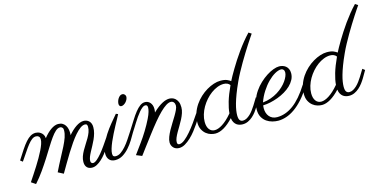

<svg xmlns="http://www.w3.org/2000/svg" viewBox="-68 -1016 2827 1409"><g transform="rotate(-15 1346.0 -311.5)"><path d="M406.2 -265.6Q420.4 -282.2 435.5 -296.4Q450.7 -310.5 465.8 -320.8Q481 -331.1 495.8 -336.7Q510.7 -342.3 524.4 -342.3Q535.2 -342.3 545.7 -338.6Q556.2 -335 564.5 -327.4Q572.8 -319.8 577.6 -308.1Q582.5 -296.4 582.5 -280.3Q582.5 -256.8 576.2 -234.1Q569.8 -211.4 560.1 -189.9Q550.3 -168.5 539.3 -148.4Q528.3 -128.4 518.6 -110.1Q508.8 -91.8 502.4 -75.4Q496.1 -59.1 496.1 -45.4Q496.1 -34.7 501.7 -30Q507.3 -25.4 513.7 -25.4Q526.4 -25.4 543.7 -40Q561 -54.7 580.1 -77.6Q599.1 -100.6 618.4 -128.2Q637.7 -155.8 655.3 -182.1L672.9 -168.5Q666.5 -158.2 656.5 -141.4Q646.5 -124.5 633.3 -105.2Q620.1 -85.9 604.5 -66.2Q588.9 -46.4 571.5 -30.5Q554.2 -14.6 535.6 -4.6Q517.1 5.4 498.5 5.4Q488.3 5.4 478.8 2.4Q469.2 -0.5 461.9 -7.1Q454.6 -13.7 450.2 -24.4Q445.8 -35.2 445.8 -50.8Q445.8 -72.3 453.1 -92.8Q460.4 -113.3 471.7 -133.3Q482.9 -153.3 495.8 -173.1Q508.8 -192.9 520 -212.4Q531.2 -231.9 538.6 -251.7Q545.9 -271.5 545.9 -292Q545.9 -302.2 542 -308.3Q538.1 -314.5 527.3 -314.5Q510.3 -314.5 491.2 -300.5Q472.2 -286.6 451.7 -263.2Q431.2 -239.7 409.7 -208.7Q388.2 -177.7 366.9 -143.3Q345.7 -108.9 325 -73.5Q304.2 -38.1 285.2 -5.4L244.1 -26.9Q270 -80.1 292.7 -122.1Q315.4 -164.1 332.5 -198Q349.6 -231.9 359.4 -260Q369.1 -288.1 369.1 -313Q369.1 -317.9 368.2 -323Q367.2 -328.1 364.3 -332Q361.3 -335.9 356.7 -338.6Q352.1 -341.3 344.7 -341.3Q328.1 -341.3 311 -325.9Q293.9 -310.5 274.9 -283.9Q255.9 -257.3 234.1 -221.9Q212.4 -186.5 187.3 -147Q162.1 -107.4 132.8 -65.7Q103.5 -23.9 68.8 15.1L35.2 -7.3Q50.8 -30.8 68.1 -56.9Q85.4 -83 102.3 -109.9Q119.1 -136.7 134.5 -163.3Q149.9 -189.9 161.6 -213.9Q173.3 -237.8 180.2 -257.8Q187 -277.8 187 -292Q187 -308.6 178.7 -315.9Q170.4 -323.2 157.2 -323.2Q141.6 -323.2 126.7 -312Q111.8 -300.8 95.5 -280.3Q79.1 -259.8 60.3 -231.2Q41.5 -202.6 17.6 -168.5L0 -182.1Q25.9 -223.1 46.6 -254.4Q67.4 -285.6 85.9 -306.6Q104.5 -327.6 122.8 -338.4Q141.1 -349.1 162.6 -349.1Q168.9 -349.1 179 -346.7Q189 -344.2 198.7 -337.9Q208.5 -331.5 216.1 -320.3Q223.6 -309.1 225.1 -291.5Q252.4 -326.7 282.2 -347.7Q312 -368.7 338.4 -368.7Q357.4 -368.7 370.6 -361.1Q383.8 -353.5 391.8 -341.3Q399.9 -329.1 403.6 -313.7Q407.2 -298.3 407.2 -282.7Q407.2 -278.8 407 -274.4Q406.7 -270 406.2 -265.6Z M874.5 -433.1Q874.5 -423.3 869.6 -412.8Q864.7 -402.3 857.2 -394Q849.6 -385.7 840.3 -380.4Q831.1 -375 821.8 -375Q813.5 -375 809.1 -381.1Q804.7 -387.2 804.7 -396Q804.7 -403.8 807.6 -414.6Q810.5 -425.3 816.4 -434.8Q822.3 -444.3 830.6 -451.2Q838.9 -458 849.6 -458Q859.9 -458 867.2 -450.2Q874.5 -442.4 874.5 -433.1ZM783.2 -324.7Q776.9 -312 765.4 -291.3Q753.9 -270.5 740.7 -245.8Q727.5 -221.2 713.9 -194.1Q700.2 -167 689.2 -141.4Q678.2 -115.7 671.4 -93.3Q664.6 -70.8 664.6 -55.2Q664.6 -41 670.4 -35.9Q676.3 -30.8 687 -30.8Q707 -30.8 726.1 -43.9Q745.1 -57.1 763.9 -78.4Q782.7 -99.6 800.8 -127Q818.8 -154.3 836.9 -182.1L854.5 -168.5Q840.3 -143.1 822.5 -114.3Q804.7 -85.4 782.7 -60.8Q760.7 -36.1 734.4 -20Q708 -3.9 676.8 -3.9Q647.5 -3.9 631.8 -21.5Q616.2 -39.1 616.2 -66.9Q616.2 -99.6 631.3 -135.3Q646.5 -170.9 669.2 -205.8Q691.9 -240.7 718.5 -272.9Q745.1 -305.2 767.6 -331.5Z M1244.6 -253.4Q1244.6 -232.4 1237.3 -210.7Q1230 -189 1218.8 -167.2Q1207.5 -145.5 1194.8 -124.5Q1182.1 -103.5 1170.9 -84Q1159.7 -64.5 1152.3 -46.6Q1145 -28.8 1145 -14.2Q1145 -2.9 1149.9 1Q1154.8 4.9 1160.6 4.9Q1179.2 4.9 1202.1 -13.4Q1225.1 -31.7 1248.8 -59.6Q1272.5 -87.4 1295.9 -120.1Q1319.3 -152.8 1338.4 -182.1L1356 -168.5Q1352.1 -162.6 1341.8 -145.3Q1331.5 -127.9 1316.4 -105.7Q1301.3 -83.5 1282.5 -59.3Q1263.7 -35.2 1242.2 -14.9Q1220.7 5.4 1198 18.6Q1175.3 31.7 1152.3 31.7Q1139.2 31.7 1128.4 27.3Q1117.7 22.9 1110.1 15.1Q1102.5 7.3 1098.1 -3.2Q1093.8 -13.7 1093.8 -25.4Q1093.8 -44.4 1102.3 -66.7Q1110.8 -88.9 1123.5 -112.3Q1136.2 -135.7 1151.4 -159.4Q1166.5 -183.1 1179.2 -204.6Q1191.9 -226.1 1200.4 -244.4Q1209 -262.7 1209 -275.9Q1209 -291 1200.9 -301.3Q1192.9 -311.5 1178.2 -311.5Q1162.6 -311.5 1142.1 -298.6Q1121.6 -285.6 1096.2 -260.7Q1070.8 -235.8 1040.8 -199.5Q1010.7 -163.1 975.6 -116.7Q955.6 -89.8 936.5 -64.9Q928.2 -54.2 919.9 -43Q911.6 -31.7 903.3 -20.8Q895 -9.8 887.7 0.2Q880.4 10.3 874.5 17.6L831.5 0L888.7 -78.6Q900.9 -95.2 913.6 -114.3Q926.3 -133.3 938.7 -153.6Q951.2 -173.8 962.4 -194.3Q973.6 -214.8 983.4 -234.4Q997.6 -263.7 1002.9 -283Q1008.3 -302.2 1008.3 -314Q1008.3 -327.1 1003.4 -331.3Q998.5 -335.4 989.7 -335.4Q980.5 -335.4 968.5 -325.9Q956.5 -316.4 943.8 -301.5Q931.2 -286.6 918.2 -267.8Q905.3 -249 893.6 -230.5Q881.8 -211.9 871.6 -195.3Q861.3 -178.7 854.5 -168.5L836.9 -182.1Q861.8 -221.2 882.1 -253.7Q902.3 -286.1 921.1 -309.6Q939.9 -333 957.8 -345.9Q975.6 -358.9 995.6 -358.9Q1006.3 -358.9 1016.4 -354.5Q1026.4 -350.1 1033.9 -341.6Q1041.5 -333 1045.9 -320.8Q1050.3 -308.6 1050.3 -292.5Q1050.3 -279.8 1047.4 -266.1Q1068.8 -287.1 1087.4 -300.8Q1106 -314.5 1121.6 -322.5Q1137.2 -330.6 1150.4 -334Q1163.6 -337.4 1174.3 -337.4Q1183.6 -337.4 1195.8 -334Q1208 -330.6 1218.8 -321.3Q1229.5 -312 1237.1 -295.7Q1244.6 -279.3 1244.6 -253.4Z M1882.8 -641.6Q1877.4 -633.8 1865.2 -615.7Q1853 -597.7 1836.9 -572.8Q1820.8 -547.9 1802 -517.6Q1783.2 -487.3 1764.4 -455.1Q1745.6 -422.9 1727.8 -389.9Q1710 -356.9 1696.3 -326.7Q1674.8 -279.8 1660.9 -242.9Q1647 -206.1 1638.9 -177.2Q1630.9 -148.4 1627.7 -127.2Q1624.5 -106 1624.5 -90.8Q1624.5 -63 1633.1 -52.2Q1641.6 -41.5 1656.2 -41.5Q1671.4 -41.5 1685.3 -49.3Q1699.2 -57.1 1712.2 -69.3Q1725.1 -81.5 1736.6 -97.2Q1748 -112.8 1758.1 -128.4Q1768.1 -144 1776.4 -158.2Q1784.7 -172.4 1791 -182.1L1808.6 -168.5Q1803.2 -159.7 1795.2 -145.3Q1787.1 -130.9 1776.9 -113.8Q1766.6 -96.7 1753.4 -79.3Q1740.2 -62 1724.4 -47.9Q1708.5 -33.7 1689.2 -24.7Q1669.9 -15.6 1647.5 -15.6Q1636.7 -15.6 1624.8 -18.6Q1612.8 -21.5 1602.5 -28.8Q1592.3 -36.1 1584.5 -49.1Q1576.7 -62 1574.2 -82Q1537.6 -42.5 1502.9 -22.2Q1468.3 -2 1437.5 -2Q1421.9 -2 1403.1 -7.3Q1384.3 -12.7 1367.7 -25.9Q1351.1 -39.1 1339.8 -60.8Q1328.6 -82.5 1328.6 -114.7Q1328.6 -150.9 1339.8 -183.6Q1351.1 -216.3 1370.1 -244.4Q1389.2 -272.5 1413.8 -295.2Q1438.5 -317.9 1465.3 -333.7Q1492.2 -349.6 1519.3 -358.4Q1546.4 -367.2 1570.3 -367.2Q1602.1 -367.2 1620.1 -359.4Q1638.2 -351.6 1647.5 -343.8Q1654.3 -357.4 1666 -378.7Q1677.7 -399.9 1693.4 -426Q1709 -452.1 1728 -481.7Q1747.1 -511.2 1768.6 -541.3Q1790 -571.3 1813.7 -600.6Q1837.4 -629.9 1861.8 -655.3ZM1573.7 -118.7Q1576.2 -154.8 1590.6 -203.9Q1605 -252.9 1634.8 -316.9Q1627.9 -327.1 1615.5 -332.8Q1603 -338.4 1587.4 -338.4Q1563.5 -338.4 1538.8 -328.6Q1514.2 -318.8 1491.5 -302.2Q1468.8 -285.6 1448.7 -262.9Q1428.7 -240.2 1413.8 -214.4Q1398.9 -188.5 1390.4 -160.4Q1381.8 -132.3 1381.8 -105Q1381.8 -68.4 1397.2 -47.9Q1412.6 -27.3 1438.5 -27.3Q1450.7 -27.3 1465.3 -32.2Q1480 -37.1 1497.3 -48.1Q1514.6 -59.1 1533.7 -76.4Q1552.7 -93.8 1573.7 -118.7Z M1828.1 -111.3Q1827.1 -105.5 1826.7 -99.6Q1826.2 -93.8 1826.2 -87.9Q1826.2 -70.3 1831.3 -54.4Q1836.4 -38.6 1846.4 -26.6Q1856.4 -14.6 1871.3 -7.8Q1886.2 -1 1905.3 -1Q1969.2 -1 2028.8 -44.4Q2088.4 -87.9 2147.5 -182.1L2164.1 -167.5Q2131.8 -113.8 2098.6 -76.9Q2065.4 -40 2032.5 -17.1Q1999.5 5.9 1967.8 16.1Q1936 26.4 1907.2 26.4Q1886.2 26.4 1862.8 20.5Q1839.4 14.6 1819.6 1Q1799.8 -12.7 1786.9 -35.6Q1773.9 -58.6 1773.9 -92.8Q1773.9 -129.4 1786.4 -163.3Q1798.8 -197.3 1818.8 -226.6Q1838.9 -255.9 1864.7 -280Q1890.6 -304.2 1917.2 -321.3Q1943.8 -338.4 1969.2 -347.9Q1994.6 -357.4 2014.2 -357.4Q2026.9 -357.4 2040 -353.5Q2053.2 -349.6 2063.7 -341.3Q2074.2 -333 2080.8 -319.3Q2087.4 -305.7 2087.4 -286.6Q2087.4 -260.7 2075.4 -238Q2063.5 -215.3 2043.5 -196Q2023.4 -176.8 1997.1 -161.4Q1970.7 -146 1941.9 -135.3Q1913.1 -124.5 1883.8 -118.2Q1854.5 -111.8 1828.1 -111.3ZM1832 -132.3Q1864.7 -135.7 1893.6 -146Q1922.4 -156.2 1946.3 -171.1Q1970.2 -186 1989 -203.6Q2007.8 -221.2 2020.5 -239.3Q2033.2 -257.3 2040 -273.9Q2046.9 -290.5 2046.9 -303.7Q2046.9 -316.9 2039.8 -324.7Q2032.7 -332.5 2022.9 -332.5Q2001.5 -332.5 1974.6 -317.1Q1947.8 -301.8 1920.9 -274.7Q1894 -247.6 1870.4 -210.9Q1846.7 -174.3 1832 -132.3Z M2691.9 -641.6Q2686.5 -633.8 2674.3 -615.7Q2662.1 -597.7 2646 -572.8Q2629.9 -547.9 2611.1 -517.6Q2592.3 -487.3 2573.5 -455.1Q2554.7 -422.9 2536.9 -389.9Q2519 -356.9 2505.4 -326.7Q2483.9 -279.8 2470 -242.9Q2456.1 -206.1 2448 -177.2Q2439.9 -148.4 2436.8 -127.2Q2433.6 -106 2433.6 -90.8Q2433.6 -63 2442.1 -52.2Q2450.7 -41.5 2465.3 -41.5Q2480.5 -41.5 2494.4 -49.3Q2508.3 -57.1 2521.2 -69.3Q2534.2 -81.5 2545.7 -97.2Q2557.1 -112.8 2567.1 -128.4Q2577.1 -144 2585.4 -158.2Q2593.8 -172.4 2600.1 -182.1L2617.7 -168.5Q2612.3 -159.7 2604.2 -145.3Q2596.2 -130.9 2585.9 -113.8Q2575.7 -96.7 2562.5 -79.3Q2549.3 -62 2533.4 -47.9Q2517.6 -33.7 2498.3 -24.7Q2479 -15.6 2456.5 -15.6Q2445.8 -15.6 2433.8 -18.6Q2421.9 -21.5 2411.6 -28.8Q2401.4 -36.1 2393.6 -49.1Q2385.7 -62 2383.3 -82Q2346.7 -42.5 2312 -22.2Q2277.3 -2 2246.6 -2Q2231 -2 2212.2 -7.3Q2193.4 -12.7 2176.8 -25.9Q2160.2 -39.1 2148.9 -60.8Q2137.7 -82.5 2137.7 -114.7Q2137.7 -150.9 2148.9 -183.6Q2160.2 -216.3 2179.2 -244.4Q2198.2 -272.5 2222.9 -295.2Q2247.6 -317.9 2274.4 -333.7Q2301.3 -349.6 2328.4 -358.4Q2355.5 -367.2 2379.4 -367.2Q2411.1 -367.2 2429.2 -359.4Q2447.3 -351.6 2456.5 -343.8Q2463.4 -357.4 2475.1 -378.7Q2486.8 -399.9 2502.4 -426Q2518.1 -452.1 2537.1 -481.7Q2556.2 -511.2 2577.6 -541.3Q2599.1 -571.3 2622.8 -600.6Q2646.5 -629.9 2670.9 -655.3ZM2382.8 -118.7Q2385.3 -154.8 2399.7 -203.9Q2414.1 -252.9 2443.8 -316.9Q2437 -327.1 2424.6 -332.8Q2412.1 -338.4 2396.5 -338.4Q2372.6 -338.4 2347.9 -328.6Q2323.2 -318.8 2300.5 -302.2Q2277.8 -285.6 2257.8 -262.9Q2237.8 -240.2 2222.9 -214.4Q2208 -188.5 2199.5 -160.4Q2190.9 -132.3 2190.9 -105Q2190.9 -68.4 2206.3 -47.9Q2221.7 -27.3 2247.6 -27.3Q2259.8 -27.3 2274.4 -32.2Q2289.1 -37.1 2306.4 -48.1Q2323.7 -59.1 2342.8 -76.4Q2361.8 -93.8 2382.8 -118.7Z"/></g></svg>

Font: Parisienne
Style: Regular
Weight: 400
Designer: Astigmatic (AOETI)
Foundry: Astigmatic (AOETI)
Version: Version 1.000